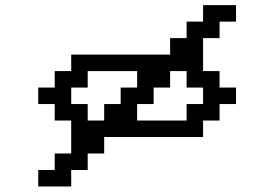

<svg xmlns="http://www.w3.org/2000/svg" viewBox="-20 -832 1040 728"><path d="M125 -187.5H187.5V-250H250V-375H187.5V-437.5H125V-500H187.5V-562.5H250V-625H625V-687.5H687.5V-750H750V-812.5H875V-750H812.5V-687.5H750V-562.5H812.5V-500H875V-437.5H812.5V-375H750V-312.5H375V-250H312.5V-187.5H250V-125H125ZM375 -375V-437.5H437.5V-500H500V-562.5H312.5V-500H250V-437.5H312.5V-375ZM687.5 -375V-437.5H750V-500H687.5V-562.5H625V-500H562.5V-437.5H500V-375Z"/></svg>

Font: HE신이문
Style: regular
Weight: 500
Monospace: yes
Designer: Taeyun An (WindowsTiger)
Version: v1.1